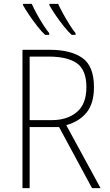

<svg xmlns="http://www.w3.org/2000/svg" viewBox="-20 -971 570 991"><path d="M96 0V-714H236Q345 -714 405 -672Q465 -630 465 -521Q465 -438 427.5 -391Q390 -344 322 -325L499 0H455L285 -315H133V0ZM248 -351Q327 -351 376.5 -392.5Q426 -434 426 -521Q426 -609 377.5 -644Q329 -679 230 -679H133V-351ZM350 -791Q333 -806 310.5 -834Q288 -862 267.5 -892Q247 -922 235 -944V-951H280Q290 -929 306.5 -899Q323 -869 340.5 -841.5Q358 -814 370 -800V-791ZM213 -791Q196 -806 174 -834Q152 -862 131.5 -892Q111 -922 99 -944V-951H144Q154 -928 170.5 -898Q187 -868 204.5 -841Q222 -814 234 -800V-791Z"/></svg>

Font: Noto Sans Mono Condensed ExtraLight
Style: Regular
Weight: 200
Width: 3
Designer: Monotype Design Team
Foundry: Monotype Imaging Inc.
Version: Version 2.014; ttfautohint (v1.8.4.7-5d5b)